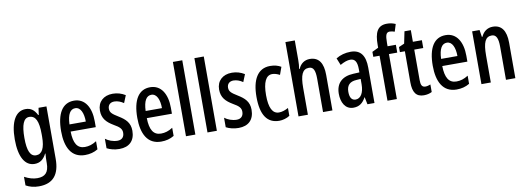

<svg xmlns="http://www.w3.org/2000/svg" viewBox="-71 -1230 5315 1934"><g transform="rotate(-10 2586.5 -262.5)"><path d="M199 -550C100 -550 40 -452 40 -267C40 -88 97 10 195 10C250 10 287 -17 316 -74H320C317 -44 316 -14 316 8V22C316 120 275 156 197 156C155 156 113 144 66 119V207C106 229 147 240 199 240C348 240 412 152 412 -4V-540H331L321 -469H315C286 -527 250 -550 199 -550ZM222 -466C287 -466 316 -407 316 -273V-247C316 -131 285 -73 225 -73C166 -73 138 -133 138 -266C138 -397 164 -466 222 -466Z M694 -549C576 -549 514 -449 514 -267C514 -106 570 10 711 10C760 10 804 -1 843 -25V-108C801 -81 764 -70 723 -70C646 -70 610 -128 608 -248H865V-309C865 -447 808 -549 694 -549ZM694 -472C749 -472 776 -406 776 -321H609C613 -425 643 -472 694 -472Z M1222 -149C1222 -231 1177 -272 1110 -313C1046 -352 1027 -370 1027 -408C1027 -446 1052 -470 1093 -470C1126 -470 1159 -457 1188 -437L1219 -513C1180 -537 1138 -550 1090 -550C996 -550 935 -493 935 -405C935 -323 978 -280 1045 -240C1108 -205 1127 -182 1127 -145C1127 -100 1101 -75 1058 -75C1012 -75 966 -93 935 -117V-20C969 -2 1012 10 1063 10C1163 10 1222 -46 1222 -149Z M1473 -549C1355 -549 1293 -449 1293 -267C1293 -106 1349 10 1490 10C1539 10 1583 -1 1622 -25V-108C1580 -81 1543 -70 1502 -70C1425 -70 1389 -128 1387 -248H1644V-309C1644 -447 1587 -549 1473 -549ZM1473 -472C1528 -472 1555 -406 1555 -321H1388C1392 -425 1422 -472 1473 -472Z M1840 0V-760H1744V0Z M2060 0V-760H1964V0Z M2441 -149C2441 -231 2396 -272 2329 -313C2265 -352 2246 -370 2246 -408C2246 -446 2271 -470 2312 -470C2345 -470 2378 -457 2407 -437L2438 -513C2399 -537 2357 -550 2309 -550C2215 -550 2154 -493 2154 -405C2154 -323 2197 -280 2264 -240C2327 -205 2346 -182 2346 -145C2346 -100 2320 -75 2277 -75C2231 -75 2185 -93 2154 -117V-20C2188 -2 2231 10 2282 10C2382 10 2441 -46 2441 -149Z M2698 10C2732 10 2775 -1 2805 -22V-102C2772 -84 2740 -73 2709 -73C2643 -73 2610 -138 2610 -267C2610 -398 2643 -466 2707 -466C2732 -466 2757 -458 2784 -444L2812 -522C2781 -540 2746 -550 2700 -550C2572 -550 2512 -440 2512 -267C2512 -81 2574 10 2698 10Z M2991 -559V-760H2895V0H2991V-274C2991 -405 3016 -464 3083 -464C3128 -464 3146 -428 3146 -341V0H3242V-363C3242 -484 3199 -550 3106 -550C3054 -550 3011 -521 2990 -469H2984C2989 -496 2991 -527 2991 -559Z M3525 -550C3469 -550 3418 -536 3374 -509L3403 -437C3443 -460 3477 -472 3507 -472C3556 -472 3576 -436 3576 -361V-330L3513 -327C3399 -322 3334 -262 3334 -153C3334 -68 3371 10 3456 10C3515 10 3553 -18 3583 -74H3585L3600 0H3672V-362C3672 -483 3627 -550 3525 -550ZM3532 -260 3577 -263V-209C3577 -121 3544 -67 3492 -67C3454 -67 3432 -95 3432 -156C3432 -222 3464 -256 3532 -260Z M3986 -460V-540H3901V-574C3901 -656 3912 -682 3948 -682C3963 -682 3980 -678 3998 -672L4021 -747C3989 -760 3965 -765 3933 -765C3836 -765 3805 -697 3805 -569V-542L3741 -511V-460H3805V0H3901V-460Z M4207 -74C4170 -74 4160 -100 4160 -150V-460H4252V-540H4160V-659H4095L4070 -537L4013 -512V-460H4064V-142C4064 -40 4098 10 4176 10C4209 10 4236 3 4259 -9V-86C4241 -79 4224 -74 4207 -74Z M4495 -549C4377 -549 4315 -449 4315 -267C4315 -106 4371 10 4512 10C4561 10 4605 -1 4644 -25V-108C4602 -81 4565 -70 4524 -70C4447 -70 4411 -128 4409 -248H4666V-309C4666 -447 4609 -549 4495 -549ZM4495 -472C4550 -472 4577 -406 4577 -321H4410C4414 -425 4444 -472 4495 -472Z M4978 -550C4925 -550 4882 -521 4859 -468H4853L4842 -540H4766V0H4862V-274C4862 -410 4887 -465 4953 -465C4999 -465 5017 -423 5017 -341V0H5113V-363C5113 -488 5066 -550 4978 -550Z"/></g></svg>

Font: Noto Sans Hebrew ExtraCondensed Medium
Style: Regular
Weight: 500
Width: 2
Designer: Monotype Design Team
Foundry: Monotype Imaging Inc.
Version: Version 2.004